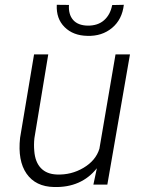

<svg xmlns="http://www.w3.org/2000/svg" viewBox="-20 -749 578 779"><path d="M373 -66.4Q310.1 12.7 199.2 9.8Q124.5 8.3 87.9 -44.2Q51.3 -96.7 61.5 -189.9L118.2 -528.3H175.8L119.6 -188.5Q116.7 -162.1 119.1 -136.2Q122.6 -91.3 146 -66.9Q169.4 -42.5 210.4 -41Q269 -38.6 318.8 -68.1Q368.7 -97.7 383.3 -145.5L448.7 -528.3H507.3L415.5 0H358.9ZM482.4 -729.5Q475.6 -669.9 434.6 -635.7Q393.6 -601.6 334.5 -603.5Q276.9 -604.5 242.2 -638.9Q207.5 -673.3 210.4 -729.5L259.8 -729Q257.3 -690.4 276.6 -668.2Q295.9 -646 335.4 -645Q377 -644.5 402.3 -667Q427.7 -689.5 435.1 -728.5Z"/></svg>

Font: RobotoInd Light
Style: Italic
Weight: 300
Italic angle: -12°
Designer: Google
Version: Version 2.001151; 2014